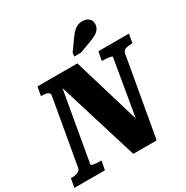

<svg xmlns="http://www.w3.org/2000/svg" viewBox="-232 -1110 1243 1282"><g transform="rotate(-30 389.5 -469.0)"><path d="M-25.6 0 -13 -68H-2.6Q14.4 -68 28.4 -71.4Q42.4 -74.8 52.1 -83.5Q61.8 -92.2 63.8 -106.2L151.6 -606Q154.6 -621 147.9 -628.5Q141.2 -636 128.4 -639Q115.6 -642 97.8 -642H87.4L100 -710H407.6L576.8 -145.4L542.4 -84.4L635 -629Q636 -633 626 -635.6Q616 -638.2 601 -640.1Q586 -642 569.8 -642H557L569.6 -710H805.4L792.8 -642H782Q757 -642 738.8 -635.6Q720.6 -629.2 716.6 -608L609.2 0H429L221 -674.8L249.6 -678L144.8 -81Q144.8 -78 154.1 -74.9Q163.4 -71.8 178.6 -69.9Q193.8 -68 210 -68H222.8L210.2 0ZM471.8 -866Q488.4 -890.2 504.2 -906.2Q520 -922.2 537.5 -930Q555 -937.8 575.8 -937.8Q607.4 -937.8 625 -921.4Q642.6 -905 642.6 -881.2Q642.6 -859.2 631.8 -842.7Q621 -826.2 599 -813.5Q577 -800.8 542 -789L464 -760H412.6L416 -787.4Z"/></g></svg>

Font: Roboto Serif 20pt
Style: Italic
Weight: 400
Italic angle: -10°
Designer: Greg Gazdowicz
Foundry: Commercial Type
Version: Version 1.008